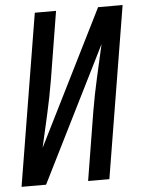

<svg xmlns="http://www.w3.org/2000/svg" viewBox="-53 -777 608 819"><g transform="rotate(-5 251.5 -367.5)"><path d="M6 0 127 -735H218L170 -441Q158 -370 142 -299.5Q126 -229 110 -158L398 -735H503L382 0H291L339 -294Q351 -365 367 -435.5Q383 -506 399 -577L111 0Z"/></g></svg>

Font: Iosevka Medium
Style: Italic
Weight: 500
Italic angle: -9°
Monospace: yes
Designer: Belleve Invis
Foundry: Belleve Invis
Version: Version 32.5.0; ttfautohint (v1.8.4)